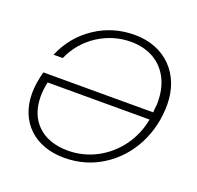

<svg xmlns="http://www.w3.org/2000/svg" viewBox="-125 -842 1010 984"><g transform="rotate(20 380.0 -350.0)"><path d="M55 -247C55 -91 162 8 321 8C399 8 469 -12 531 -52C592 -91 640 -144 675 -211C709 -278 726 -350 726 -428C726 -593 615 -708 449 -708C370 -708 298 -687 234 -644C169 -601 122 -543 91 -470H141C168 -531 209 -579 264 -615C319 -650 379 -668 442 -668C489 -668 531 -658 568 -637C640 -595 676 -517 676 -426C676 -421 676 -416 676 -411L673 -385L672 -367H73C61 -324 55 -284 55 -247ZM111 -326H667C657 -271 636 -222 604 -177C539 -88 439 -33 327 -33C187 -33 102 -115 102 -247C102 -272 105 -298 111 -326Z"/></g></svg>

Font: Momo Neue ExtLt
Style: Italic
Weight: 200
Italic angle: -10°
Designer: Ninad Kale (Devanagari), Jonny Pinhorn (Latin)
Foundry: Indian Type Foundry
Version: 4.004